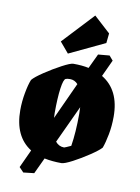

<svg xmlns="http://www.w3.org/2000/svg" viewBox="-90 -782 679 932"><g transform="rotate(10 249.5 -316.5)"><path d="M476 -254Q476 -208 468 -166Q460 -124 450 -97Q437 -82 397.5 -55.5Q358 -29 319 -8.5Q280 12 265 12Q221 12 181 4L144 83L91 89L69 66L110 -23Q24 -77 24 -207Q24 -249 32 -292.5Q40 -336 50 -360Q63 -376 103.5 -403Q144 -430 184.5 -451.5Q225 -473 239 -473Q283 -473 315 -466L349 -538L405 -543L424 -521L386 -439Q476 -385 476 -254ZM192 -198 275 -379Q259 -397 236 -397Q222 -397 215 -394Q204 -390 197.5 -343Q191 -296 191 -222Q191 -206 192 -198ZM309 -239Q309 -260 308 -271L222 -86Q239 -65 265 -65Q270 -66 298 -79Q309 -147 309 -239ZM204 -517 160 -569 303 -722 384 -648 379 -600Z"/></g></svg>

Font: Grenze ExtraBold
Style: Regular
Weight: 800
Designer: Renata Polastri
Foundry: Omnibus-Type
Version: Version 1.002; ttfautohint (v1.8)